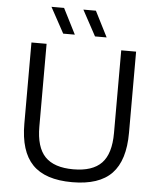

<svg xmlns="http://www.w3.org/2000/svg" viewBox="-62 -999 878 1061"><g transform="rotate(5 377.0 -468.0)"><path d="M378 9.5Q228 9.5 157.5 -63.5Q87 -136.5 87 -289.5V-740H171V-281Q171 -166.5 221.2 -114.2Q271.5 -62 378 -62Q484.5 -62 534.8 -114.2Q585 -166.5 585 -281V-740H667.5V-289.5Q667.5 -136.5 597.5 -63.5Q527.5 9.5 378 9.5ZM434 -804 357 -946H426.5L498.5 -804ZM257.5 -804 180 -946H250L322 -804Z"/></g></svg>

Font: Encode Sans SmExp
Style: Regular
Weight: 400
Width: 6
Designer: Multiple Designers
Foundry: Impallari Type
Version: Version 3.002; ttfautohint (v1.8.3) -l 8 -r 50 -G 200 -x 14 